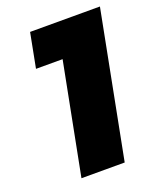

<svg xmlns="http://www.w3.org/2000/svg" viewBox="-132 -785 726 868"><g transform="rotate(-20 231.5 -350.5)"><path d="M117 -701H453L317 0H109L213 -535H85Z"/></g></svg>

Font: TypoPRO Montserrat
Style: Italic
Weight: 800
Italic angle: -11.3°
Designer: Julieta Ulanovsky
Foundry: Julieta Ulanovsky
Version: Version 6.001